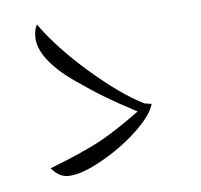

<svg xmlns="http://www.w3.org/2000/svg" viewBox="-33 -350 356 340"><g transform="rotate(-5 145.0 -180.0)"><path d="M43.9 -315.9Q74.7 -272.5 127.4 -226.6Q180.2 -180.7 221.2 -160.2L233.9 -158.2Q229 -138.7 200 -111.3Q170.9 -84 134.5 -64Q98.1 -43.9 75.2 -43.9Q59.6 -43.9 45.9 -60.1Q108.4 -84.5 138.7 -101.3Q168.9 -118.2 208 -147Q176.3 -163.6 152.3 -178Q128.4 -192.4 99.6 -212.6Q70.8 -232.9 54.9 -253.9Q39.1 -274.9 39.1 -293.9Q39.1 -308.6 43.9 -315.9Z"/></g></svg>

Font: Dancing Script OT
Style: Regular
Weight: 400
Foundry: Pablo Impallari. www.impallari.com
Version: Version 1.000